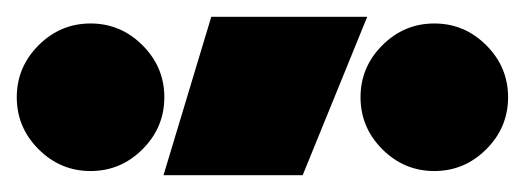

<svg xmlns="http://www.w3.org/2000/svg" viewBox="-33 -773 626 229"><path d="M162 -564H328L405 -753H219ZM75 -745Q39 -745 13 -719Q-13 -693 -13 -657Q-13 -621 13 -595Q39 -569 75 -569Q111 -569 137 -595Q163 -621 163 -657Q163 -693 137 -719Q111 -745 75 -745ZM485 -745Q449 -745 423 -719Q397 -693 397 -657Q397 -621 423 -595Q449 -569 485 -569Q521 -569 547 -595Q573 -621 573 -657Q573 -693 547 -719Q521 -745 485 -745Z"/></svg>

Font: Unageo
Style: Black
Weight: 900
Designer: Richard Sepsi
Foundry: Richard Sepsi
Version: Version 2.000